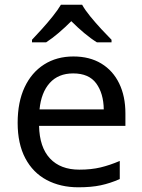

<svg xmlns="http://www.w3.org/2000/svg" viewBox="-20 -786 604 816"><path d="M292 -546Q361 -546 410.5 -516Q460 -486 486.5 -431.5Q513 -377 513 -304V-251H146Q148 -160 192.5 -112.5Q237 -65 317 -65Q368 -65 407.5 -74.5Q447 -84 489 -102V-25Q448 -7 408 1.5Q368 10 313 10Q237 10 178.5 -21Q120 -52 87.5 -113.5Q55 -175 55 -264Q55 -352 84.5 -415Q114 -478 167.5 -512Q221 -546 292 -546ZM291 -474Q228 -474 191.5 -433.5Q155 -393 148 -321H421Q420 -389 389 -431.5Q358 -474 291 -474ZM329 -766Q341 -744 363.5 -716.5Q386 -689 410.5 -662.5Q435 -636 454 -617V-606H392Q366 -622 338 -645.5Q310 -669 283 -696Q256 -669 229 -646Q202 -623 176 -606H116V-617Q135 -637 158.5 -663Q182 -689 204 -716.5Q226 -744 239 -766Z"/></svg>

Font: Noto Sans Deseret
Style: Regular
Weight: 400
Designer: Monotype Design Team
Foundry: Monotype Imaging Inc.
Version: Version 2.001; ttfautohint (v1.8.4.7-5d5b)